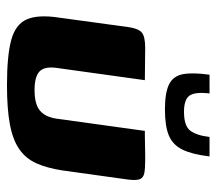

<svg xmlns="http://www.w3.org/2000/svg" viewBox="-56 -574 635 564"><g transform="rotate(90 262.0 -291.5)"><path d="M215 -399 179 -140Q174 -104 189.5 -89.5Q205 -75 244 -75Q285 -75 304 -90.5Q323 -106 328 -139L364 -399Q365 -399 377 -399Q389 -399 405 -399.5Q421 -400 434 -400Q447 -400 450 -400Q474 -400 487.5 -397.5Q501 -395 505.5 -385Q510 -375 507 -350L480 -156Q473 -111 459 -80Q445 -49 417.5 -30Q390 -11 344.5 -2.5Q299 6 230 6Q143 6 97 -6.5Q51 -19 36.5 -52Q22 -85 31 -145L59 -350Q63 -379 74.5 -389.5Q86 -400 120 -400Q144 -400 167.5 -399.5Q191 -399 215 -399ZM301 -458Q252 -458 227.5 -470Q203 -482 197.5 -510.5Q192 -539 199 -589H254Q249 -546 260.5 -530Q272 -514 308 -514Q349 -514 363 -532Q377 -550 382 -589H439Q433 -538 419 -509.5Q405 -481 377.5 -469.5Q350 -458 301 -458Z"/></g></svg>

Font: Genos Thin
Style: Bold Italic
Weight: 700
Italic angle: -8°
Version: Version 1.010